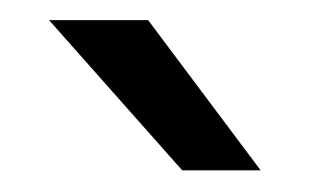

<svg xmlns="http://www.w3.org/2000/svg" viewBox="-20 -726 308 186"><path d="M232.5 -561H156.5L27.5 -706.5H123.5Z"/></svg>

Font: Acari Sans
Style: Regular
Weight: 400
Designer: Alfredo Marco Pradil and Stefan Peev (font) & Cristiano Sobral (main changes)
Foundry: Alfredo Marco Pradil and Stefan Peev (font) & Cristiano Sobral (main changes)
Version: Version 1.063; ttfautohint (v1.8.3)